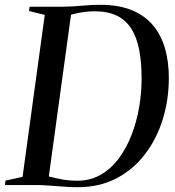

<svg xmlns="http://www.w3.org/2000/svg" viewBox="-36 -771 730 800"><path d="M87.5 -743H225.5Q266 -743.5 305 -747.2Q344 -751 381 -751Q459 -751 513.5 -728.5Q568 -706 602 -665Q636 -624 651.8 -568.2Q667.5 -512.5 667.5 -446.5Q667.5 -356 642.2 -274.2Q617 -192.5 568.2 -128.5Q519.5 -64.5 449 -27.8Q378.5 9 287.5 9Q262.5 9 241.5 7.5Q220.5 6 200.2 4.5Q180 3 158.5 1.5Q137 0 110.5 0H-15.5L-13 -18.5L58 -34L150.5 -709L85 -725ZM164.5 -15 140 -42.5Q163.5 -37 185.2 -31.5Q207 -26 231 -22Q255 -18 286.5 -18Q340.5 -18 383.8 -43Q427 -68 459 -111Q491 -154 512.2 -209Q533.5 -264 543.8 -324.5Q554 -385 554 -444Q554 -512 543.8 -564.2Q533.5 -616.5 510.8 -652Q488 -687.5 450.5 -705.8Q413 -724 358.5 -724Q336 -724 314.2 -721Q292.5 -718 274.2 -713.5Q256 -709 244 -705.5L262.5 -728.5Z"/></svg>

Font: Merriweather 144pt
Style: Italic
Weight: 400
Italic angle: -7.8°
Version: Version 2.101